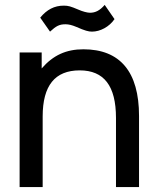

<svg xmlns="http://www.w3.org/2000/svg" viewBox="-20 -763 646 783"><path d="M184 -634C209 -657 222 -664 247 -664C260 -664 273 -661 292 -653C326 -638 341 -634 355 -634C389 -634 426 -654 447 -685L407 -743C387 -720 369 -711 347 -711C336 -711 317 -716 299 -724C268 -737 259 -740 240 -740C202 -740 171 -724 144 -691ZM60 0H154V-288C154 -414 204 -476 305 -476C404 -476 453 -413 453 -282V0H547V-290C547 -470 470 -562 320 -562C250 -562 197 -538 150 -484V-549H60Z"/></svg>

Font: Involve Medium
Style: Regular
Weight: 500
Designer: Stefan Peev
Foundry: Context Ltd.
Version: Version 1.001